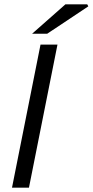

<svg xmlns="http://www.w3.org/2000/svg" viewBox="-20 -861 425 881"><path d="M35.1 0 165.9 -656.3H243.7L112.9 0ZM127.4 -706.3 280 -841H380.3L385.2 -831.9L196.7 -706.3Z"/></svg>

Font: Source Sans 3
Style: Italic
Weight: 200
Italic angle: -11°
Designer: Paul D. Hunt
Foundry: Adobe
Version: Version 3.046;hotconv 1.0.118;makeotfexe 2.5.65603